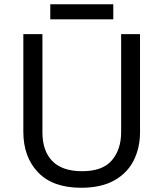

<svg xmlns="http://www.w3.org/2000/svg" viewBox="-20 -875 771 905"><path d="M640 -252Q640 -178 610 -118.5Q580 -59 518.5 -24.5Q457 10 362 10Q229 10 159.5 -62.5Q90 -135 90 -254V-714H180V-251Q180 -164 226.5 -116Q273 -68 367 -68Q464 -68 507.5 -119.5Q551 -171 551 -252V-714H640ZM514 -855V-784H217V-855Z"/></svg>

Font: Noto Sans Old Turkic
Style: Regular
Weight: 400
Designer: Monotype Design Team
Foundry: Monotype Imaging Inc.
Version: Version 2.003; ttfautohint (v1.8.4.7-5d5b)